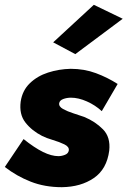

<svg xmlns="http://www.w3.org/2000/svg" viewBox="-21 -756 530 798"><path d="M489 -678 292 -531 200 -580 369 -736ZM77 -178Q122 -142 157.5 -124.5Q193 -107 222 -107Q235 -107 249 -112.5Q263 -118 265 -131Q267 -146 246.5 -156Q226 -166 199 -174Q172 -182 154 -191Q111 -213 84.5 -247Q58 -281 65 -334Q72 -380 103 -410Q134 -440 179 -454.5Q224 -469 273 -470Q329 -470 377.5 -452Q426 -434 468 -407L402 -294Q375 -319 340 -334.5Q305 -350 274 -350Q257 -350 242 -344.5Q227 -339 225 -327Q223 -313 241 -303Q259 -293 284 -285Q309 -277 329 -270Q375 -251 407 -218.5Q439 -186 433 -130Q423 -53 369 -16Q315 21 236 22Q165 22 106.5 -1Q48 -24 -1 -62Z"/></svg>

Font: Jost* Heavy
Style: Italic
Weight: 800
Italic angle: -10°
Version: Version 3.7